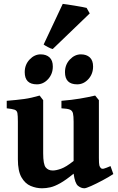

<svg xmlns="http://www.w3.org/2000/svg" viewBox="-20 -967 614 1001"><path d="M570.8 -59.6Q546.9 -43.9 514.4 -26.6Q481.9 -9.3 455.1 2.7Q428.2 14.6 419.9 14.6Q402.8 14.6 386.7 1.7Q370.6 -11.2 363.8 -61.5Q323.2 -28.3 294.2 -12Q265.1 4.4 242.7 9.5Q220.2 14.6 199.2 14.6Q168.9 14.6 139.9 2.4Q110.8 -9.8 92 -42.5Q73.2 -75.2 73.2 -136.2V-332.5Q73.2 -363.8 70.8 -377.2Q68.4 -390.6 56.2 -395Q43.9 -399.4 15.1 -402.3V-441.4Q68.8 -445.8 106.2 -450.9Q143.6 -456.1 186.5 -468.8L205.1 -444.8V-168Q205.1 -110.4 218.3 -94.2Q231.4 -78.1 255.4 -78.1Q272.5 -78.1 298.6 -87.4Q324.7 -96.7 363.8 -127.9V-332.5Q363.8 -361.8 360.4 -376.2Q356.9 -390.6 343.8 -395.8Q330.6 -400.9 300.3 -402.3V-441.4Q354 -445.8 396.2 -452.9Q438.5 -460 476.1 -468.8L495.6 -444.8V-143.6Q495.6 -113.8 498 -104.5Q500.5 -95.2 506.8 -89.8Q512.2 -85.4 521.7 -87.9Q531.2 -90.3 556.2 -101.1ZM255.4 -620.1Q255.4 -581.5 230.7 -554.4Q206.1 -527.3 172.4 -527.3Q108.9 -527.3 108.9 -590.8Q108.9 -629.9 134.3 -656.7Q159.7 -683.6 191.9 -683.6Q221.2 -683.6 238.3 -667.7Q255.4 -651.9 255.4 -620.1ZM465.3 -620.1Q465.3 -581.5 440.7 -554.4Q416 -527.3 382.3 -527.3Q318.8 -527.3 318.8 -590.8Q318.8 -629.9 344.2 -656.7Q369.6 -683.6 401.9 -683.6Q431.2 -683.6 448.2 -667.7Q465.3 -651.9 465.3 -620.1ZM254.9 -711.4Q246.1 -712.9 229.5 -721.7Q212.9 -730.5 207.5 -734.9L307.1 -946.8Q313 -946.3 330.6 -943.6Q348.1 -940.9 369.6 -937.5Q391.1 -934.1 408.7 -930.7Q426.3 -927.2 431.6 -925.8L447.8 -897Z"/></svg>

Font: Gentium Book Plus
Style: Bold
Weight: 700
Designer: Victor Gaultney, Annie Olsen, Iska Routamaa, Becca Hirsbrunner
Foundry: SIL International
Version: Version 6.101